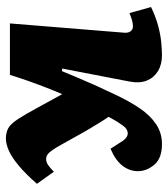

<svg xmlns="http://www.w3.org/2000/svg" viewBox="22 -592 583 668"><g transform="rotate(90 314.0 -257.5)"><path d="M218 -182 227 -181Q237 -206 248 -231.5Q259 -257 270 -282.5Q281 -308 291.5 -329.5Q302 -351 309 -367Q332 -416 356.5 -452Q381 -488 411.5 -508.5Q442 -529 481 -529Q530 -529 552.5 -502.5Q575 -476 575 -445Q575 -416 556 -391.5Q537 -367 497 -350L479 -378Q470 -394 461.5 -402Q453 -410 443 -410Q437 -410 430.5 -406.5Q424 -403 417 -394Q411 -386 403.5 -374Q396 -362 386 -343Q396 -329 406 -312.5Q416 -296 427.5 -277Q439 -258 452 -234Q469 -204 480.5 -183Q492 -162 500.5 -149.5Q509 -137 516.5 -131.5Q524 -126 533 -126Q544 -126 554.5 -133.5Q565 -141 577 -153L619 -94Q584 -54 555 -30Q526 -6 503 4Q480 14 462 14Q441 14 426 6Q411 -2 394.5 -27Q378 -52 352 -100Q344 -115 336.5 -128.5Q329 -142 322 -155Q315 -168 307 -182Q295 -154 283 -123Q271 -92 260 -60.5Q249 -29 240 0H61L93 -394Q95 -410 89 -419Q83 -428 71 -428Q61 -428 49 -424.5Q37 -421 25 -416L4 -491Q37 -507 68.5 -515.5Q100 -524 127 -526.5Q154 -529 172 -529Q204 -529 227 -515Q250 -501 260 -476Q270 -451 263 -415Z"/></g></svg>

Font: Literata ExtraBold
Style: Italic
Weight: 800
Italic angle: -2°
Designer: Latin by Veronika Burian and Jose Scaglione. Greek by Irene Vlachou. Cyrillic by Vera Evstafieva
Foundry: TypeTogether
Version: Version 3.002